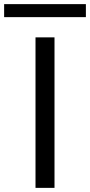

<svg xmlns="http://www.w3.org/2000/svg" viewBox="-107 -910 436 930"><path d="M65 0V-729H157V0ZM-87 -827V-890H309V-827Z"/></svg>

Font: Mona Sans Expanded
Style: Regular
Weight: 400
Width: 7
Designer: Deni Anggara
Foundry: GitHub
Version: Version 2.000